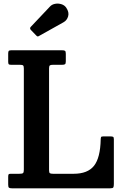

<svg xmlns="http://www.w3.org/2000/svg" viewBox="-20 -1023 665 1043"><path d="M88 -671H40.5Q30 -671 27.2 -674.2Q24.5 -677.5 24.5 -688.5V-732Q24.5 -743.5 27.8 -746.8Q31 -750 43 -750H315.5Q328.5 -750 333 -747Q337.5 -744 337.5 -731V-690Q337.5 -677.5 333.2 -674.2Q329 -671 317 -671H268Q255.5 -671 251 -667.8Q246.5 -664.5 246.5 -651.5V-98.5Q246.5 -85.5 250.8 -82.2Q255 -79 268.5 -79H380Q456.5 -79 490.8 -122.5Q525 -166 527 -265.5Q527.5 -275 529.2 -278.5Q531 -282 541 -282H579Q590 -282 594.2 -279.8Q598.5 -277.5 598.5 -267V-24Q598.5 -9.5 595.5 -4.8Q592.5 0 578 0H46Q33.5 0 29 -3.2Q24.5 -6.5 24.5 -20V-62.5Q24.5 -71.5 26.5 -75.2Q28.5 -79 37.5 -79H85Q100 -79 104.8 -82.5Q109.5 -86 109.5 -101V-650Q109.5 -663.5 105.8 -667.2Q102 -671 88 -671ZM176.5 -830.5 147.5 -860.5Q139.5 -869.5 147.5 -877.5L251.5 -987.5Q262 -999 279.2 -1002.2Q296.5 -1005.5 313.5 -1000.2Q330.5 -995 340 -981Q356.5 -956.5 350.2 -934.5Q344 -912.5 325 -902L194.5 -829Q188.5 -825 185 -825Q181.5 -825 176.5 -830.5Z"/></svg>

Font: Besley* Narrow Semi
Style: Regular
Weight: 600
Width: 4
Designer: Owen Earl
Foundry: indestructible type*
Version: Version 3.000; ttfautohint (v1.8.3)